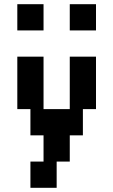

<svg xmlns="http://www.w3.org/2000/svg" viewBox="-20 -895 540 915"><path d="M312.5 -625H437.5V-375H375V-250H312.5V-125H250V0H125V-125H187.5V-250H125V-375H62.5V-625H187.5V-375H312.5ZM62.5 -875H187.5V-750H62.5ZM312.5 -875H437.5V-750H312.5Z"/></svg>

Font: Amiga Topaz Unicode Rus
Style: Regular
Weight: 400
Designer: dMG of Trueschool and Divine Stylers
Foundry: dMG of Trueschool and Divine Stylers
Version: Version 1.1